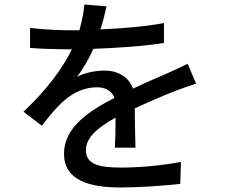

<svg xmlns="http://www.w3.org/2000/svg" viewBox="-20 -786 996 849"><path d="M579 -133C578 -178 576 -253 576 -307C659 -345 759 -389 847 -416L810 -504C779 -489 751 -476 720 -462C675 -442 626 -422 568 -394C550 -446 501 -474 442 -474C404 -474 351 -464 321 -446C349 -484 374 -528 393 -570C495 -574 612 -581 705 -596V-684C618 -668 518 -660 424 -656C438 -697 445 -733 451 -758L353 -766C351 -736 343 -695 331 -652C258 -652 186 -653 113 -663V-574C165 -570 231 -568 271 -568H298C259 -489 195 -397 84 -292L165 -230C227 -310 297 -400 409 -400C444 -400 474 -386 486 -353C377 -297 263 -224 263 -107C263 11 373 43 514 43C599 43 708 35 777 27L780 -70C697 -54 594 -45 517 -45C422 -45 360 -57 360 -122C360 -178 411 -221 491 -266C491 -219 490 -165 488 -133Z"/></svg>

Font: Kinto Sans Med
Style: Regular
Weight: 500
Designer: Authors: Ryoko NISHIZUKA  (kana & ideographs); Paul D. Hunt (Latin, Greek & Cyrillic); Wenlong ZHANG  (bopomofo); Sandol
Foundry: Adobe Systems Incorporated, ookami Inc.
Version: Version 0.001